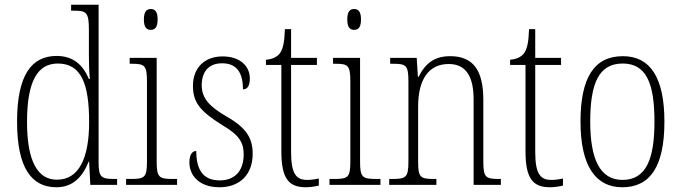

<svg xmlns="http://www.w3.org/2000/svg" viewBox="-20 -780 2874 810"><path d="M218 10C287 10 328 -33 354 -98H356L361 0H474V-25H463C408 -25 396 -32 396 -93V-760H280V-735H290C343 -735 355 -730 355 -656V-548C355 -515 356 -479 359 -447H355C330 -506 289 -544 219 -544C114 -544 52 -465 52 -267C52 -70 114 10 218 10ZM221 -22C140 -21 94 -98 94 -265C94 -437 138 -512 224 -512C323 -512 356 -426 356 -265C356 -111 312 -22 221 -22Z M616 -654C633 -654 645 -664 645 -698C645 -732 633 -742 616 -742C599 -742 587 -732 587 -698C587 -664 599 -654 616 -654ZM512 0H727V-25H710C651 -25 641 -31 641 -99V-536H527V-511H537C591 -511 600 -504 600 -435V-98C600 -31 590 -25 531 -25H512Z M906 10C992 10 1046 -44 1046 -131C1046 -196 1021 -240 935 -289C865 -330 831 -364 831 -421C831 -473 857 -513 917 -513C975 -513 1005 -478 1005 -403C1025 -403 1034 -420 1034 -449C1034 -500 994 -542 919 -542C842 -542 794 -493 794 -418C794 -346 826 -310 918 -252C992 -209 1008 -176 1008 -129C1008 -60 972 -19 907 -19C835 -19 808 -66 808 -143C791 -143 779 -128 779 -94C779 -45 815 10 906 10Z M1270 10C1288 10 1308 7 1325 3V-27C1307 -23 1293 -21 1275 -21C1229 -21 1208 -48 1208 -139V-506H1317V-536H1208V-657H1182C1180 -605 1175 -573 1159 -553C1147 -539 1128 -530 1102 -528V-506H1167V-142C1167 -28 1197 10 1270 10Z M1474 -654C1491 -654 1503 -664 1503 -698C1503 -732 1491 -742 1474 -742C1457 -742 1445 -732 1445 -698C1445 -664 1457 -654 1474 -654ZM1370 0H1585V-25H1568C1509 -25 1499 -31 1499 -99V-536H1385V-511H1395C1449 -511 1458 -504 1458 -435V-98C1458 -31 1448 -25 1389 -25H1370Z M1622 0H1821V-25H1813C1754 -25 1744 -30 1744 -98V-331C1744 -444 1788 -510 1873 -510C1950 -510 1978 -451 1978 -361V0H2093V-25H2086C2029 -25 2019 -31 2019 -99V-359C2019 -485 1975 -543 1879 -543C1814 -543 1775 -514 1746 -456H1743L1738 -536H1626V-511H1636C1692 -511 1703 -506 1703 -438V-99C1703 -31 1693 -25 1634 -25H1622Z M2300 10C2318 10 2338 7 2355 3V-27C2337 -23 2323 -21 2305 -21C2259 -21 2238 -48 2238 -139V-506H2347V-536H2238V-657H2212C2210 -605 2205 -573 2189 -553C2177 -539 2158 -530 2132 -528V-506H2197V-142C2197 -28 2227 10 2300 10Z M2605 10C2722 10 2783 -76 2783 -267C2783 -453 2723 -543 2608 -543C2487 -543 2429 -453 2429 -267C2429 -78 2494 10 2605 10ZM2606 -21C2512 -21 2470 -107 2470 -267C2470 -430 2507 -512 2607 -512C2705 -512 2741 -432 2741 -267C2741 -109 2706 -21 2606 -21Z"/></svg>

Font: Noto Serif Armenian Condensed ExtraLight
Style: Regular
Weight: 200
Width: 3
Designer: Monotype Design Team
Foundry: Monotype Imaging Inc.
Version: Version 2.008